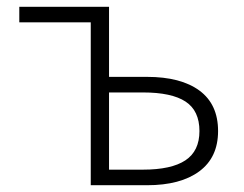

<svg xmlns="http://www.w3.org/2000/svg" viewBox="-20 -547 722 567"><path d="M248 -481H37V-527H302V-320H414Q514 -320 569 -279.5Q624 -239 624 -160Q624 -82 568.5 -41Q513 0 414 0H248ZM569 -160Q569 -220 528 -247Q487 -274 402 -274H302V-46H402Q486 -46 527.5 -73.5Q569 -101 569 -160Z"/></svg>

Font: Nebula Sans Light
Style: Regular
Weight: 300
Designer: Paul D. Hunt for Adobe (as Source Sans)
Foundry: Nebula Entertainment & Broadcasting LLC
Version: Version 1.010